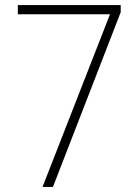

<svg xmlns="http://www.w3.org/2000/svg" viewBox="-20 -734 548 754"><path d="M147 0 412 -678H50V-714H454V-686L188 0Z"/></svg>

Font: Noto Sans Khmer UI SemiCondensed ExtraLight
Style: Regular
Weight: 200
Width: 4
Designer: Danh Hong and the Monotype Design Team
Foundry: Monotype Imaging Inc.
Version: Version 2.002; ttfautohint (v1.8.4.7-5d5b)